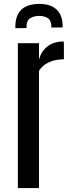

<svg xmlns="http://www.w3.org/2000/svg" viewBox="-20 -951 359 971"><path d="M70.3 0V-732.4H177.2V-650.9Q189.9 -693.4 221.4 -717.3Q252.9 -741.2 301.8 -741.2Q302.7 -741.2 303 -727.5Q303.2 -713.9 303.2 -696.3Q303.2 -678.7 303.2 -665Q303.2 -651.4 303.2 -651.4Q279.8 -651.4 255.9 -645.8Q231.9 -640.1 211.2 -627.2Q190.4 -614.3 177.2 -592.3V0ZM57.6 -808.6V-814.9Q57.1 -869.6 85.9 -899.9Q114.7 -930.2 175.8 -931.2Q234.9 -932.1 265.6 -903.3Q296.4 -874.5 296.9 -819.8V-812.5L240.2 -811.5Q239.7 -849.6 220.2 -860.4Q200.7 -871.1 175.8 -870.6Q151.9 -870.1 132.6 -858.9Q113.3 -847.7 113.8 -809.1Z"/></svg>

Font: Antonio Medium
Style: Regular
Weight: 500
Designer: Vernon Adams
Foundry: Vernon Adams
Version: Version 1.002